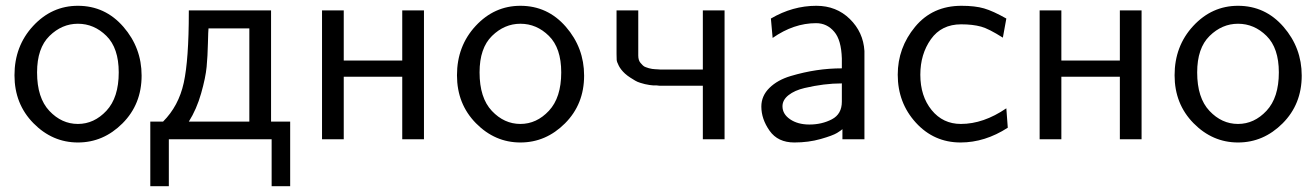

<svg xmlns="http://www.w3.org/2000/svg" viewBox="-20 -481 4546 663"><path d="M30 -221Q30 -322 94.5 -391.5Q159 -461 249 -461Q343 -461 406 -388.5Q469 -316 469 -220Q469 -121 403 -55Q337 11 249 11Q161 11 95.5 -55.5Q30 -122 30 -221ZM108 -231Q108 -143 150.5 -98Q193 -53 249 -53Q305 -53 347.5 -98.5Q390 -144 390 -231Q390 -315 347.5 -357Q305 -399 249 -399Q194 -399 151 -357Q108 -315 108 -231Z M499 -61H543Q597 -115 614.5 -195Q632 -275 632 -439V-445H916V-61H982V162H918V0H563V162H499ZM632 -61H841V-383H700Q699 -376 698 -331.5Q697 -287 693.5 -250Q690 -213 674.5 -158.5Q659 -104 632 -61Z M1092 0V-445H1167V-272H1369V-445H1444V0H1369V-216H1167V0Z M1558 -221Q1558 -322 1622.5 -391.5Q1687 -461 1777 -461Q1871 -461 1934 -388.5Q1997 -316 1997 -220Q1997 -121 1931 -55Q1865 11 1777 11Q1689 11 1623.5 -55.5Q1558 -122 1558 -221ZM1636 -231Q1636 -143 1678.5 -98Q1721 -53 1777 -53Q1833 -53 1875.5 -98.5Q1918 -144 1918 -231Q1918 -315 1875.5 -357Q1833 -399 1777 -399Q1722 -399 1679 -357Q1636 -315 1636 -231Z M2109 -295V-445H2184V-289Q2184 -281 2186 -274.5Q2188 -268 2192 -263.5Q2196 -259 2200 -255Q2204 -251 2210 -249Q2216 -247 2220.5 -245.5Q2225 -244 2232 -243Q2239 -242 2242.5 -242Q2246 -242 2252 -241.5Q2258 -241 2259 -241H2407V-445H2482V0H2407V-185H2257L2248 -186Q2240 -186 2236.5 -186Q2233 -186 2223 -187.5Q2213 -189 2207 -190.5Q2201 -192 2191 -195Q2181 -198 2173.5 -202.5Q2166 -207 2156.5 -213Q2147 -219 2138 -227Q2124 -240 2117 -253.5Q2110 -267 2109.5 -274Q2109 -281 2109 -295Z M2609 -113Q2609 -150 2637 -177.5Q2665 -205 2710.5 -218.5Q2756 -232 2799.5 -238.5Q2843 -245 2887 -245V-279Q2885 -343 2861 -371Q2836 -401 2798 -401Q2721 -401 2648 -350L2642 -417Q2717 -461 2799 -461Q2868 -461 2914.5 -415.5Q2961 -370 2965 -305V0H2889V-35Q2885 -31 2870.5 -22Q2856 -13 2814 -1Q2772 11 2723 11Q2666 11 2637.5 -29.5Q2609 -70 2609 -113ZM2682 -114Q2682 -87 2708.5 -69Q2735 -51 2775 -51Q2818 -51 2852.5 -69Q2887 -87 2887 -130V-193Q2856 -193 2824 -189Q2792 -185 2758 -177Q2724 -169 2703 -152.5Q2682 -136 2682 -114Z M3080 -223Q3080 -316 3140 -388.5Q3200 -461 3300 -461Q3347 -461 3378 -452Q3409 -443 3455 -417L3443 -351Q3394 -382 3368 -389Q3339 -397 3299 -397Q3231 -397 3194.5 -345.5Q3158 -294 3158 -223Q3158 -149 3197 -101Q3236 -53 3298 -53Q3376 -53 3455 -107L3460 -40Q3381 11 3297 11Q3205 11 3142.5 -57.5Q3080 -126 3080 -223Z M3570 0V-445H3645V-272H3847V-445H3922V0H3847V-216H3645V0Z M4036 -221Q4036 -322 4100.5 -391.5Q4165 -461 4255 -461Q4349 -461 4412 -388.5Q4475 -316 4475 -220Q4475 -121 4409 -55Q4343 11 4255 11Q4167 11 4101.5 -55.5Q4036 -122 4036 -221ZM4114 -231Q4114 -143 4156.5 -98Q4199 -53 4255 -53Q4311 -53 4353.5 -98.5Q4396 -144 4396 -231Q4396 -315 4353.5 -357Q4311 -399 4255 -399Q4200 -399 4157 -357Q4114 -315 4114 -231Z"/></svg>

Font: CMU Sans Serif
Style: Medium
Weight: 500
Version: Version 0.7.0